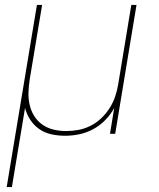

<svg xmlns="http://www.w3.org/2000/svg" viewBox="-20 -540 640 775"><path d="M7 215 129 -520H150L100 -220Q96 -194 95 -168Q94 -142 99.5 -117.5Q105 -93 118 -72Q131 -51 151 -37Q171 -23 196 -17Q221 -11 247 -11Q271 -11 296 -15.5Q321 -20 345 -32Q369 -44 388.5 -62.5Q408 -81 422 -103Q436 -125 444.5 -149.5Q453 -174 457 -199L510 -520H531L445 0H424L441 -104Q427 -78 405 -55.5Q383 -33 356 -18.5Q329 -4 300 2Q271 8 243 8Q214 8 187 2Q160 -4 138.5 -19Q117 -34 102.5 -56Q88 -78 81 -104L28 215Z"/></svg>

Font: Iosevka Aile Thin
Style: Italic
Weight: 100
Italic angle: -9°
Designer: Belleve Invis
Foundry: Belleve Invis
Version: Version 31.1.0; ttfautohint (v1.8.4)